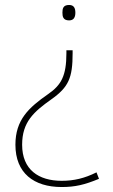

<svg xmlns="http://www.w3.org/2000/svg" viewBox="-20 -560 453 772"><path d="M283 -509C283 -526 278 -540 258 -540C234 -540 231 -526 231 -509C231 -493 234 -478 258 -478C278 -478 283 -493 283 -509ZM272 -346V-358H247V-346C247 -255 226 -218 174 -182C95 -127 42 -78 42 22C42 136 116 192 228 192C282 192 320 183 378 159L368 133C320 157 277 167 228 167C135 167 69 122 69 22C69 -69 115 -110 187 -161C256 -210 272 -247 272 -346Z"/></svg>

Font: Noto Sans Canadian Aboriginal Thin
Style: Regular
Weight: 100
Designer: Monotype Design Team, Typotheque's Kevin King
Foundry: Monotype Imaging Inc.
Version: Version 2.004